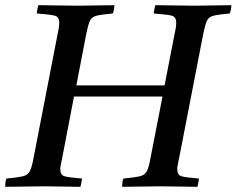

<svg xmlns="http://www.w3.org/2000/svg" viewBox="-32 -721 914 742"><path d="M-12 1Q-12 -6 -11 -15Q-10 -24 -7 -31Q36 -35 55.5 -39.5Q75 -44 83 -59Q91 -74 97 -107L189 -581Q193 -599 195 -611.5Q197 -624 197 -633Q197 -656 179.5 -660.5Q162 -665 110 -669Q112 -685 116 -701Q145 -701 188 -700Q231 -699 268 -699Q302 -699 342 -700Q382 -701 410 -701Q410 -684 404 -669Q361 -665 342 -660.5Q323 -656 316 -641.5Q309 -627 302 -593L263 -391H604L641 -581Q645 -599 647 -611.5Q649 -624 649 -633Q649 -656 631.5 -660.5Q614 -665 562 -669Q564 -685 568 -701Q597 -701 640 -700Q683 -699 720 -699Q754 -699 794 -700Q834 -701 862 -701Q862 -684 856 -669Q813 -665 794 -660.5Q775 -656 768 -641.5Q761 -627 754 -593L662 -119Q659 -102 656 -89.5Q653 -77 653 -67Q653 -45 669 -40Q685 -35 737 -31Q736 -24 734.5 -15Q733 -6 731 1Q702 1 664 0Q626 -1 591 -1Q554 -1 511 0Q468 1 440 1Q440 -6 441 -15Q442 -24 445 -31Q488 -35 507.5 -39.5Q527 -44 535 -58.5Q543 -73 549 -107L596 -348H254L210 -119Q207 -102 204 -89.5Q201 -77 201 -67Q201 -45 217 -40Q233 -35 285 -31Q284 -24 282.5 -15Q281 -6 279 1Q250 1 212 0Q174 -1 139 -1Q102 -1 59 0Q16 1 -12 1Z"/></svg>

Font: Tiro Gurmukhi
Style: Italic
Weight: 400
Italic angle: -11°
Designer: Gurmukhi: John Hudson & Fiona Ross, assisted by Paul Hanslow. Latin: John Hudson with Paul Hanslow, assisted by Kaja Soj
Foundry: Tiro Typeworks Ltd.
Version: Version 1.52